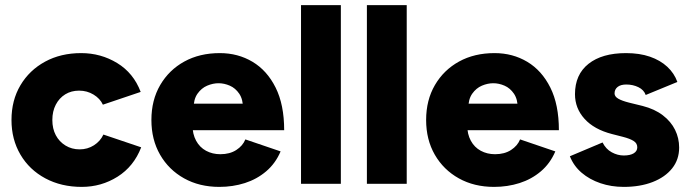

<svg xmlns="http://www.w3.org/2000/svg" viewBox="-20 -720 2703 752"><path d="M300 12Q220 12 157.5 -21.5Q95 -55 60 -114.5Q25 -174 25 -250Q25 -327 60 -386Q95 -445 156.5 -478.5Q218 -512 298 -512Q375 -512 439 -473Q503 -434 531 -360L383 -310Q372 -334 346.5 -349.5Q321 -365 290 -365Q259 -365 235.5 -350.5Q212 -336 198.5 -310Q185 -284 185 -250Q185 -216 198.5 -190.5Q212 -165 236.5 -150Q261 -135 292 -135Q323 -135 348 -151Q373 -167 385 -193L533 -143Q504 -68 440.5 -28Q377 12 300 12Z M839 12Q761 12 701 -21.5Q641 -55 607 -114Q573 -173 573 -250Q573 -328 607.5 -387Q642 -446 702 -479Q762 -512 841 -512Q912 -512 969 -478Q1026 -444 1059.5 -377Q1093 -310 1093 -210H717L734 -229Q734 -195 748 -169Q762 -143 787 -129.5Q812 -116 843 -116Q880 -116 905.5 -132.5Q931 -149 941 -174L1079 -127Q1059 -80 1022.5 -49Q986 -18 939 -3Q892 12 839 12ZM738 -294 722 -314H946L932 -294Q932 -331 917 -353Q902 -375 880 -384.5Q858 -394 836 -394Q814 -394 791.5 -384.5Q769 -375 753.5 -353Q738 -331 738 -294Z M1159 0V-700H1315V0Z M1417 0V-700H1573V0Z M1915 12Q1837 12 1777 -21.5Q1717 -55 1683 -114Q1649 -173 1649 -250Q1649 -328 1683.5 -387Q1718 -446 1778 -479Q1838 -512 1917 -512Q1988 -512 2045 -478Q2102 -444 2135.5 -377Q2169 -310 2169 -210H1793L1810 -229Q1810 -195 1824 -169Q1838 -143 1863 -129.5Q1888 -116 1919 -116Q1956 -116 1981.5 -132.5Q2007 -149 2017 -174L2155 -127Q2135 -80 2098.5 -49Q2062 -18 2015 -3Q1968 12 1915 12ZM1814 -294 1798 -314H2022L2008 -294Q2008 -331 1993 -353Q1978 -375 1956 -384.5Q1934 -394 1912 -394Q1890 -394 1867.5 -384.5Q1845 -375 1829.5 -353Q1814 -331 1814 -294Z M2423 12Q2374 12 2331.5 -2.5Q2289 -17 2258 -43.5Q2227 -70 2212 -108L2340 -162Q2353 -136 2376 -123.5Q2399 -111 2423 -111Q2448 -111 2462 -119.5Q2476 -128 2476 -143Q2476 -159 2461.5 -168Q2447 -177 2420 -184L2377 -195Q2307 -213 2269.5 -254.5Q2232 -296 2232 -351Q2232 -428 2285 -470Q2338 -512 2432 -512Q2485 -512 2525.5 -498Q2566 -484 2593.5 -458.5Q2621 -433 2633 -399L2509 -348Q2502 -368 2480.5 -378.5Q2459 -389 2433 -389Q2411 -389 2399 -379.5Q2387 -370 2387 -354Q2387 -342 2401.5 -333.5Q2416 -325 2444 -318L2497 -305Q2544 -293 2576 -268.5Q2608 -244 2624 -211.5Q2640 -179 2640 -142Q2640 -95 2612.5 -60.5Q2585 -26 2536 -7Q2487 12 2423 12Z"/></svg>

Font: Figtree Light ExtraBold
Style: Regular
Weight: 800
Version: Version 2.001;gftools[0.9.30]